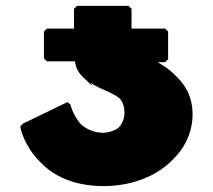

<svg xmlns="http://www.w3.org/2000/svg" viewBox="-20 -625 721 651"><path d="M220 -269 209 -279 58 -206 49 -197V-195C49 -190 62 -131 114 -78L122 -70C163 -29 230 6 332 6C421 6 504 -24 559 -77L567 -85C608 -125 633 -178 633 -239C633 -290 613 -332 579 -365L572 -372C556 -388 537 -401 515 -414H540L550 -424V-518L540 -528H426V-595L416 -605H241L231 -595V-528H139L129 -518V-427L139 -417H234C237 -400 241 -383 261 -364L295 -332L287 -344C287 -344 289 -342 290 -342C328 -319 364 -310 386 -291C395 -281 402 -265 402 -243C402 -223 396 -208 383 -193C371 -183 350 -175 330 -175C299 -175 275 -186 255 -203C238 -222 225 -247 220 -267Z"/></svg>

Font: Hussar Woodtype
Style: Ultra
Weight: 900
Foundry: Cannot Into Space Fonts
Version: Version 1.07